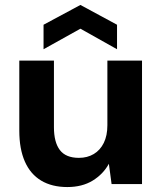

<svg xmlns="http://www.w3.org/2000/svg" viewBox="-20 -744 659 776"><path d="M252 12Q190 12 146.5 -14Q103 -40 80.5 -91Q58 -142 58 -216V-499H198V-230Q198 -169 222 -137.5Q246 -106 299 -106Q333 -106 359 -121.5Q385 -137 399.5 -166.5Q414 -196 414 -238V-499H554V0H431L420 -82Q397 -40 354.5 -14Q312 12 252 12ZM156 -545V-644L305 -724L453 -644V-545L305 -628Z"/></svg>

Font: DM Sans 20pt ExtraBold
Style: Regular
Weight: 800
Version: Version 4.004;gftools[0.9.30]